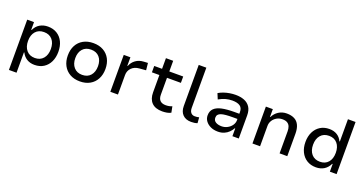

<svg xmlns="http://www.w3.org/2000/svg" viewBox="-40 -1482 4631 2440"><g transform="rotate(20 2276.0 -262.5)"><path d="M93 180V-500H185V-396H191Q216 -451 263.5 -479.5Q311 -508 373 -508Q444 -508 496.5 -475.5Q549 -443 577 -385Q605 -327 605 -250Q605 -175 577.5 -116.5Q550 -58 498 -24.5Q446 9 374 9Q313 9 269 -19Q225 -47 202 -95H196V180ZM349 -75Q421 -75 462 -123Q503 -171 503 -251Q503 -331 462.5 -378Q422 -425 349 -425Q277 -425 236 -378Q195 -331 195 -251Q195 -171 236 -123Q277 -75 349 -75Z M988 9Q910 9 852.5 -23.5Q795 -56 764 -114.5Q733 -173 733 -250Q733 -328 764 -386Q795 -444 852.5 -476Q910 -508 988 -508Q1066 -508 1123 -476Q1180 -444 1211 -386Q1242 -328 1242 -250Q1242 -173 1211 -114.5Q1180 -56 1123 -23.5Q1066 9 988 9ZM987 -79Q1060 -79 1100.5 -126Q1141 -173 1141 -251Q1141 -328 1100.5 -374Q1060 -420 988 -420Q915 -420 874.5 -374Q834 -328 834 -251Q834 -173 875 -126Q916 -79 987 -79Z M1399 0V-499H1489V-384H1495Q1514 -436 1559.5 -469Q1605 -502 1668 -505L1723 -508L1733 -412L1647 -405Q1579 -400 1540.5 -360.5Q1502 -321 1502 -265V0Z M2102 9Q2008 9 1960 -40Q1912 -89 1912 -179V-413H1811V-499H1917V-643H2015V-499H2203V-413H2015V-186Q2015 -132 2041 -106Q2067 -80 2118 -80Q2141 -80 2162 -84Q2183 -88 2203 -97L2219 -15Q2195 -2 2164.5 3.5Q2134 9 2102 9Z M2493 9Q2420 9 2379 -33Q2338 -75 2338 -149V-705H2441V-160Q2441 -133 2449.5 -114Q2458 -95 2474 -84.5Q2490 -74 2511 -74Q2527 -74 2541 -75.5Q2555 -77 2571 -81L2577 -4Q2558 3 2538.5 6Q2519 9 2493 9Z M2854 9Q2799 9 2756 -11Q2713 -31 2688 -65Q2663 -99 2663 -142Q2663 -199 2697 -233.5Q2731 -268 2799 -283Q2867 -298 2969 -298H3051V-228H2975Q2921 -228 2881.5 -224.5Q2842 -221 2816.5 -212.5Q2791 -204 2778 -188.5Q2765 -173 2765 -148Q2765 -109 2796.5 -90Q2828 -71 2876 -71Q2918 -71 2954.5 -90.5Q2991 -110 3013 -142Q3035 -174 3035 -210V-322Q3035 -377 2999.5 -401.5Q2964 -426 2896 -426Q2852 -426 2808 -414.5Q2764 -403 2715 -375L2684 -450Q2718 -470 2755 -482.5Q2792 -495 2832 -501.5Q2872 -508 2912 -508Q2978 -508 3028.5 -488Q3079 -468 3107.5 -424.5Q3136 -381 3136 -312V0H3050V-105H3044Q3028 -76 3002 -49.5Q2976 -23 2939 -7Q2902 9 2854 9Z M3321 0V-499H3415V-394H3420Q3446 -447 3494 -477.5Q3542 -508 3602 -508Q3664 -508 3706.5 -486Q3749 -464 3770.5 -418Q3792 -372 3792 -303V0H3688V-298Q3688 -334 3677.5 -361.5Q3667 -389 3642.5 -404.5Q3618 -420 3576 -420Q3533 -420 3498.5 -400Q3464 -380 3444 -347.5Q3424 -315 3424 -276V0Z M4180 9Q4109 9 4056.5 -24Q4004 -57 3975.5 -115.5Q3947 -174 3947 -250Q3947 -326 3975.5 -384Q4004 -442 4056 -475Q4108 -508 4178 -508Q4240 -508 4284 -480.5Q4328 -453 4350 -404H4356V-705H4459V0H4368V-104H4362Q4336 -49 4289.5 -20Q4243 9 4180 9ZM4204 -75Q4276 -75 4316.5 -122.5Q4357 -170 4357 -250Q4357 -330 4316.5 -377.5Q4276 -425 4204 -425Q4132 -425 4091 -377.5Q4050 -330 4050 -250Q4050 -170 4091 -122.5Q4132 -75 4204 -75Z"/></g></svg>

Font: Nunito Sans 12pt ExtraLight 6pt Medium
Style: Regular
Weight: 500
Version: Version 3.101;gftools[0.9.27]